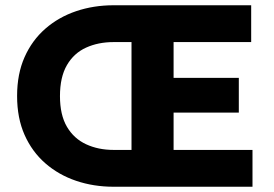

<svg xmlns="http://www.w3.org/2000/svg" viewBox="-20 -710 1040 730"><path d="M45 -345Q45 -429 73.5 -493Q102 -557 152.5 -601Q203 -645 269.5 -667.5Q336 -690 412 -690H935V-550H640V-414H888V-282H640V-140H940V0H411.6Q336 0 269.5 -22.5Q203 -45 152.5 -89Q102 -133 73.5 -197Q45 -261 45 -345ZM208 -344.6Q208 -273 234.5 -228Q261 -183 307.4 -161.5Q353.7 -140 412 -140H480V-550H412Q353.7 -550 307.4 -529Q261 -508 234.5 -462.5Q208 -417 208 -344.6Z"/></svg>

Font: Radio Canada
Style: Regular
Weight: 400
Designer: Charles Daoud, Etienne Aubert Bonn, Alexandre Saumier Demers, Jacques Le Bailly
Foundry: Radio-Canada
Version: Version 2.104;gftools[0.9.28.dev5+ged2979d]